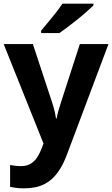

<svg xmlns="http://www.w3.org/2000/svg" viewBox="-20 -786 611 1046"><path d="M0 -546H159L262 -234Q267 -219 271.5 -203.5Q276 -188 279.5 -172Q283 -156 285 -141H289Q292 -162 299.5 -187Q307 -212 314 -234L415 -546H571L347 50Q325 111 294.5 153.5Q264 196 220 218Q176 240 111 240Q86 240 67 237.5Q48 235 35 232V113Q46 115 61.5 117Q77 119 94 119Q125 119 146 106.5Q167 94 181 73.5Q195 53 205 27L217 -4ZM489 -756Q474 -742 451 -721.5Q428 -701 401 -679.5Q374 -658 348.5 -638.5Q323 -619 304 -606H204V-619Q220 -638 241.5 -664Q263 -690 284.5 -717Q306 -744 320 -766H489Z"/></svg>

Font: Noto Sans Khmer
Style: Bold
Weight: 700
Version: Version 2.003